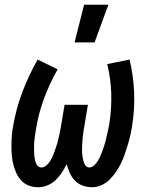

<svg xmlns="http://www.w3.org/2000/svg" viewBox="-20 -778 640 806"><path d="M141 8Q121 8 102.5 1.5Q84 -5 70.5 -19Q57 -33 49 -50.5Q41 -68 36 -87Q31 -106 29.5 -126Q28 -146 28 -166Q28 -186 29.5 -207Q31 -228 35 -248Q47 -320 73.5 -390.5Q100 -461 138 -528L222 -487Q188 -427 164.5 -363.5Q141 -300 131 -235Q129 -224 127.5 -212.5Q126 -201 124.5 -190Q123 -179 123 -168Q123 -157 123 -146Q123 -135 124 -124.5Q125 -114 127.5 -103.5Q130 -93 136.5 -84Q143 -75 154 -75Q164 -75 173.5 -82.5Q183 -90 189 -99.5Q195 -109 199.5 -118.5Q204 -128 207.5 -138Q211 -148 214.5 -158Q218 -168 221 -178.5Q224 -189 226 -199Q228 -209 230.5 -219Q233 -229 234.5 -239.5Q236 -250 238 -260L251 -338H349L336 -260Q334 -250 332.5 -240Q331 -230 329.5 -219.5Q328 -209 327 -199Q326 -189 325.5 -179Q325 -169 324.5 -159Q324 -149 324.5 -139Q325 -129 326.5 -119.5Q328 -110 330.5 -100.5Q333 -91 339 -83Q345 -75 355 -75Q365 -75 374 -83Q383 -91 389 -100Q395 -109 399.5 -118.5Q404 -128 407.5 -138Q411 -148 414.5 -158Q418 -168 421 -178Q424 -188 426 -198Q428 -208 430.5 -218Q433 -228 435 -238Q437 -248 439 -259Q449 -323 447 -386.5Q445 -450 430 -509L524 -528Q540 -461 543 -389.5Q546 -318 534 -246Q531 -227 526.5 -207.5Q522 -188 516 -168.5Q510 -149 503.5 -130Q497 -111 488 -92.5Q479 -74 467 -56.5Q455 -39 440 -24Q425 -9 405.5 -0.5Q386 8 367 8Q346 8 327 1Q308 -6 294.5 -20Q281 -34 273 -52Q265 -70 260 -89Q251 -71 240 -54Q229 -37 214 -22.5Q199 -8 179.5 0Q160 8 141 8ZM293 -600 333 -758H435L377 -600Z"/></svg>

Font: Iosevka Semibold Extended
Style: Italic
Weight: 600
Width: 7
Italic angle: -9°
Monospace: yes
Designer: Belleve Invis
Foundry: Belleve Invis
Version: Version 32.5.0; ttfautohint (v1.8.4)